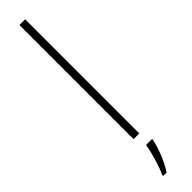

<svg xmlns="http://www.w3.org/2000/svg" viewBox="-343 -721 904 904"><g transform="rotate(-45 108.5 -269.5)"><path d="M128 0V-760H90V0ZM152 68V61H112C106 104 82 183 66 214V221H89C119 175 141 116 152 68Z"/></g></svg>

Font: Noto Sans Ethiopic ExtraLight
Style: Regular
Weight: 200
Designer: Monotype Design Team
Foundry: Monotype Imaging Inc.
Version: Version 2.102